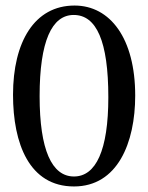

<svg xmlns="http://www.w3.org/2000/svg" viewBox="-20 -662 535 693"><path d="M468 -317C468 -523 378 -642 249 -642C104 -642 27 -510 27 -320C27 -143 86 11 247 11C404 11 468 -146 468 -317ZM371 -311C371 -119 326 -25 247 -25C167 -25 123 -121 123 -315C123 -513 167 -608 246 -608C328 -608 371 -514 371 -311Z"/></svg>

Font: mjx-stx-n
Style: Regular
Weight: 500
Version: 1.0.0